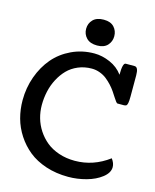

<svg xmlns="http://www.w3.org/2000/svg" viewBox="-138 -1040 927 1145"><g transform="rotate(15 326.0 -467.0)"><path d="M270 -867.7Q270 -901.4 292.5 -924.3Q314.9 -947.3 358.4 -947.3Q400.9 -947.3 422.4 -924.1Q443.8 -900.9 443.8 -867.7Q443.8 -835 422.4 -811.5Q400.9 -788.1 358.4 -788.1Q314.9 -788.1 292.5 -811.3Q270 -834.5 270 -867.7ZM606.9 -485.4H566.4Q562 -485.4 555.2 -494.4Q548.3 -503.4 539.3 -517.6Q530.3 -531.7 518.6 -549.1Q506.8 -566.4 491 -583.5Q475.1 -600.6 457.3 -614.7Q439.5 -628.9 415.3 -637.9Q391.1 -647 365.2 -647Q319.8 -647 281.2 -630.6Q242.7 -614.3 215.8 -586.7Q189 -559.1 169.7 -522.2Q150.4 -485.4 141.4 -444.3Q132.3 -403.3 132.3 -360.4Q132.3 -319.3 143.3 -280.5Q154.3 -241.7 177 -207Q199.7 -172.4 231.7 -146.2Q263.7 -120.1 309.1 -104.7Q354.5 -89.4 407.7 -89.4Q521.5 -89.4 617.7 -161.1Q636.7 -135.7 636.7 -111.3Q636.7 -76.2 598.9 -46.6Q561 -17.1 505.9 -2Q450.7 13.2 394.5 13.2Q319.3 13.2 256.1 -7.8Q192.9 -28.8 148.9 -64.5Q105 -100.1 74 -147.7Q43 -195.3 28.6 -248.5Q14.2 -301.8 14.2 -358.4Q14.2 -435.1 39.1 -504.4Q64 -573.7 107.9 -625.5Q151.9 -677.2 216.8 -707.8Q281.7 -738.3 356.9 -738.3Q404.8 -738.3 453.9 -717Q502.9 -695.8 533.2 -654.3Q533.2 -727.5 552.2 -727.5H606.9Q630.4 -727.5 630.4 -676.8V-546.4Q630.4 -518.6 627.7 -505.6Q625 -492.7 620.8 -489.5Q616.7 -486.3 606.9 -485.4Z"/></g></svg>

Font: Coustard
Style: Regular
Weight: 400
Foundry: vernon adams
Version: Version 1.001